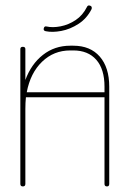

<svg xmlns="http://www.w3.org/2000/svg" viewBox="-20 -669 457 689"><path d="M71 -9Q71 0 62 0Q53 0 53 -9V-493Q53 -501 62 -501Q71 -501 71 -493V-382Q92 -439 134 -472Q176 -505 232 -505H243Q304 -505 338 -466Q372 -427 372 -358V-9Q372 0 364 0Q355 0 355 -9V-320H73Q71 -300 71 -278ZM232 -488Q173 -488 131 -447.5Q89 -407 76 -338H355V-358Q355 -421 325.5 -454.5Q296 -488 243 -488ZM292 -644Q295 -651 302 -649Q311 -647 309 -638V-637Q292 -603 262 -583.5Q232 -564 200 -558Q168 -552 144 -557Q135 -559 137 -567Q139 -576 147 -574Q169 -569 197.5 -574.5Q226 -580 251.5 -597Q277 -614 292 -644Z"/></svg>

Font: Libertine Sup Thin
Style: Regular
Weight: 100
Designer: Bastien Sozeau
Foundry: NBR — Bastien Sozeau
Version: Version 2.003; ttfautohint (v1.8.4.7-5d5b);gftools[0.9.33]